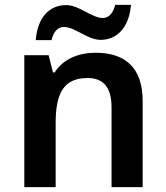

<svg xmlns="http://www.w3.org/2000/svg" viewBox="-20 -770 684 790"><path d="M127 -605H192C201 -642 219 -659 243 -659C289 -659 340 -606 394 -606C460 -606 511 -655 519 -750H454C445 -713 426 -696 403 -696C357 -696 307 -749 252 -749C185 -749 135 -701 127 -605ZM373 -553C305 -553 240 -528 205 -472H198L180 -543H80V0H209V-264C209 -383 240 -449 340 -449C408 -449 439 -408 439 -327V0H567V-354C567 -493 494 -553 373 -553Z"/></svg>

Font: Noto Kufi Arabic SemiBold
Style: Regular
Weight: 600
Designer: Monotype Design Team, David Williams, Khaled Hosny
Foundry: Google LLC
Version: Version 2.109